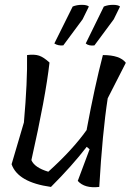

<svg xmlns="http://www.w3.org/2000/svg" viewBox="-20 -774 541 795"><path d="M339 -236V-238Q372 -416 406 -546Q477 -546 501 -514L426 -367Q404 -224 391 0Q330 7 302 -25L351 -156L339 -166Q279 -88 191 0Q54 -19 28 -94L79 -267Q94 -437 92 -546Q123 -550 142 -543.5Q161 -537 185 -515Q169 -373 110 -111Q123 -80 180 -63Q280 -153 339 -236ZM348 -747 322 -694 242 -586Q220 -584 205 -594L281 -747Q298 -754 319 -754Q340 -754 348 -747ZM477 -747 451 -694 371 -586Q348 -583 335 -594L410 -747Q427 -754 448 -754Q469 -754 477 -747Z"/></svg>

Font: Tillana
Style: Regular
Weight: 400
Designer: Lipi Raval (Devanagari, Latin), Jonny Pinhorn (Latin)
Foundry: Indian Type Foundry
Version: Version 2.002;PS 1.0;hotconv 1.0.79;makeotf.lib2.5.61930; tt